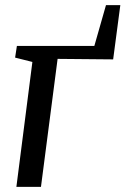

<svg xmlns="http://www.w3.org/2000/svg" viewBox="-20 -730 490 750"><path d="M394 -710H450L422 -498L205 -500L140 0H44L106.5 -488L39 -505L46 -550.5H348.5Z"/></svg>

Font: Merriweather 28pt
Style: Italic
Weight: 400
Italic angle: -7.8°
Version: Version 2.101